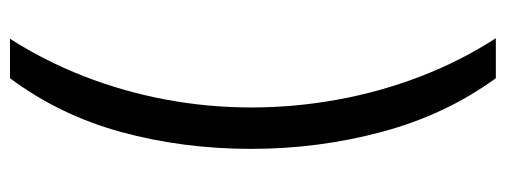

<svg xmlns="http://www.w3.org/2000/svg" viewBox="-342 -530 1037 394"><g transform="rotate(-90 177.0 -333.5)"><path d="M213 165Q138 62 103 -68.5Q68 -199 68 -337Q68 -477 102.5 -603.5Q137 -730 213 -832H294Q249 -762 217.5 -681.5Q186 -601 169.5 -514Q153 -427 153 -336Q153 -248 169 -160Q185 -72 216.5 10Q248 92 295 165Z"/></g></svg>

Font: guzrati15
Style: Regular
Weight: 400
Designer: Jelle Bosma - Monotype Design Team
Foundry: Monotype Imaging Inc.
Version: Version 2.006